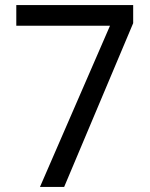

<svg xmlns="http://www.w3.org/2000/svg" viewBox="-20 -734 591 754"><path d="M412 -633H44V-714H503V-643L232 0H137Z"/></svg>

Font: telugu115
Style: Regular
Weight: 400
Designer: Jelle Bosma - Monotype Design Team
Foundry: Monotype Imaging Inc.
Version: Version 2.003